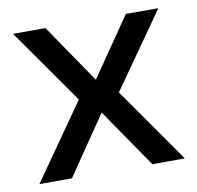

<svg xmlns="http://www.w3.org/2000/svg" viewBox="-63 -564 645 628"><g transform="rotate(-10 260.0 -249.5)"><path d="M19 0 194 -250 19 -499H127L260 -304L394 -499H502L327 -250L502 0H394L260 -195L127 0Z"/></g></svg>

Font: DM Sans 20pt Medium
Style: Regular
Weight: 500
Version: Version 4.004;gftools[0.9.30]